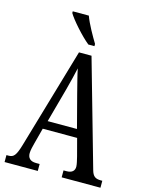

<svg xmlns="http://www.w3.org/2000/svg" viewBox="-135 -1013 839 1095"><g transform="rotate(15 284.0 -465.5)"><path d="M290 -771H326V-784C303 -822 266 -886 250 -931H155V-921C175 -886 245 -807 290 -771ZM2 0H198V-41H177C141 -41 127 -59 127 -86C127 -104 134 -129 138 -145L163 -240H366L393 -138C398 -118 404 -93 404 -80C404 -56 389 -41 357 -41H339V0H568V-41H560C527 -41 512 -51 502 -87L324 -714H250L76 -119C57 -55 44 -41 15 -41H2ZM179 -289 234 -490C247 -539 259 -587 267 -624C274 -587 287 -540 302 -480L352 -289Z"/></g></svg>

Font: Noto Serif Lao ExtCond
Style: Regular
Weight: 400
Width: 2
Designer: Monotype Design Team
Foundry: Monotype Imaging Inc.
Version: Version 2.004